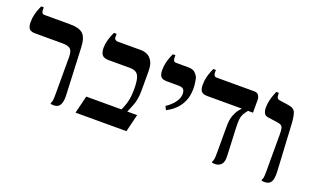

<svg xmlns="http://www.w3.org/2000/svg" viewBox="-68 -947 2138 1301"><g transform="rotate(20 1001.0 -296.5)"><path d="M360 4Q354 4 348 3.5Q342 3 337 2V-6Q342 -13 344 -25Q346 -37 346 -75V-338Q346 -381 330 -396Q314 -411 275 -411H76Q44 -411 32 -425.5Q20 -440 20 -473Q20 -503 26.5 -528.5Q33 -554 40.5 -572Q48 -590 51 -597H70V-576Q70 -566 75 -558Q80 -550 94 -550H275Q343 -550 370.5 -524Q398 -498 401 -429L416 -89Q418 -44 405 -20Q392 4 360 4Z M516 0 547 -127H801Q815 -157 822 -181.5Q829 -206 832 -230.5Q835 -255 835 -284Q835 -335 827.5 -362.5Q820 -390 803 -400.5Q786 -411 758 -411H606Q570 -411 557 -428.5Q544 -446 544 -477Q544 -505 551 -530Q558 -555 565.5 -573.5Q573 -592 576 -597H595V-575Q595 -561 603 -555.5Q611 -550 618 -550H788Q812 -550 834 -539.5Q856 -529 870.5 -503.5Q885 -478 885 -431V-294Q885 -232 869 -190Q853 -148 843 -127H914L883 0Z M1086 -225 1073 -251Q1112 -277 1133.5 -307Q1155 -337 1155 -367Q1155 -390 1144.5 -400.5Q1134 -411 1106 -411H1025Q993 -411 981 -425.5Q969 -440 969 -473Q969 -503 975.5 -528.5Q982 -554 989.5 -572Q997 -590 1000 -597H1019V-576Q1019 -566 1024 -558Q1029 -550 1043 -550H1128Q1163 -550 1178.5 -534.5Q1194 -519 1198 -510Q1202 -502 1204.5 -488.5Q1207 -475 1209 -459Q1211 -443 1211 -426Q1211 -373 1194.5 -336Q1178 -299 1155 -275.5Q1132 -252 1112 -240Q1092 -228 1086 -225Z M1317 -411Q1285 -411 1273 -425.5Q1261 -440 1261 -473Q1261 -503 1267.5 -528.5Q1274 -554 1281.5 -572Q1289 -590 1292 -597H1311V-576Q1311 -566 1316 -558Q1321 -550 1335 -550H1604Q1628 -550 1637 -535Q1646 -520 1646 -506V-411ZM1523 4Q1517 4 1511 3.5Q1505 3 1500 2V-6Q1505 -13 1507.5 -25Q1510 -37 1510 -75V-263Q1510 -313 1522.5 -344Q1535 -375 1548 -390.5Q1561 -406 1564 -409V-442H1610V-411Q1593 -390 1584.5 -373.5Q1576 -357 1574 -336.5Q1572 -316 1573 -281L1582 -75Q1584 -32 1567 -14Q1550 4 1523 4Z M1881 4Q1875 4 1869 3.5Q1863 3 1858 2V-6Q1863 -13 1865 -25Q1867 -37 1867 -75V-333Q1867 -376 1859.5 -389Q1852 -402 1824 -406L1754 -416Q1732 -419 1724 -434.5Q1716 -450 1716 -475Q1716 -502 1722 -526.5Q1728 -551 1735.5 -570Q1743 -589 1746 -597H1765V-585Q1765 -569 1770 -561Q1775 -553 1790 -551L1852 -542Q1895 -536 1905 -509Q1915 -482 1918 -434L1937 -89Q1939 -40 1926 -18Q1913 4 1881 4Z"/></g></svg>

Font: Frank Ruhl Libre Medium
Style: Regular
Weight: 500
Designer: Yanek Iontef
Foundry: Fontef
Version: Version 6.004